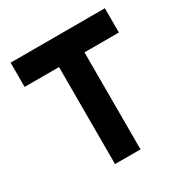

<svg xmlns="http://www.w3.org/2000/svg" viewBox="-180 -949 1061 1097"><g transform="rotate(-30 350.0 -400.0)"><path d="M266 0V-640H39V-800H661V-640H434V0Z"/></g></svg>

Font: Martian Mono
Style: Bold
Weight: 700
Designer: Roman Shamin
Foundry: Evil Martians
Version: Version 1.000